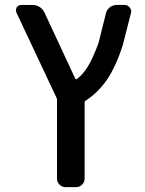

<svg xmlns="http://www.w3.org/2000/svg" viewBox="-20 -565 589 781"><path d="M286.1 -245.1Q288.1 -241.2 292 -243.2Q315.4 -259.8 335.9 -292Q357.4 -326.2 380.9 -390.6L411.1 -511.7Q415 -526.4 427.2 -535.6Q439.5 -544.9 455.1 -544.9H486.3Q500 -544.9 507.8 -534.2Q513.7 -527.3 513.7 -518.6Q513.7 -514.6 512.7 -511.7L479.5 -381.8Q451.2 -293 414.1 -239.3Q377.9 -187.5 328.1 -155.3Q324.2 -153.3 324.2 -148.4V162.1Q324.2 175.8 314 186Q303.7 196.3 289.1 196.3H246.1Q232.4 196.3 222.2 186Q211.9 175.8 211.9 162.1V-158.2Q211.9 -163.1 210 -167L46.9 -513.7Q44.9 -518.6 44.9 -523.4Q44.9 -529.3 47.9 -535.2Q54.7 -544.9 66.4 -544.9H111.3Q127.9 -544.9 141.1 -536.6Q154.3 -528.3 161.1 -513.7Z"/></svg>

Font: Gen Jyuu GothicL Medium
Style: Regular
Weight: 500
Designer: [Source Han Sans]
Ryoko NISHIZUKA  (kana & ideographs); Paul D. Hunt (Latin, Greek & Cyrillic); Wenlong ZHANG  (bopomofo
Version: Version 1.002.20150607